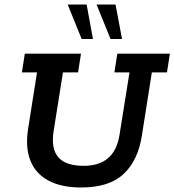

<svg xmlns="http://www.w3.org/2000/svg" viewBox="-20 -821 773 851"><path d="M340 10Q252 10 195 -20.5Q138 -51 115 -108.5Q92 -166 104 -246L144 -500H77L90 -583H339L326 -500H259L218 -242Q205 -163 238 -124.5Q271 -86 351 -86Q419 -86 459 -120Q499 -154 510 -225L554 -500H487L500 -583H733L720 -500H653L609 -221Q592 -110 528 -50Q464 10 340 10ZM470 -648 408 -801H492L521 -648ZM342 -648 280 -801H364L392 -648Z"/></svg>

Font: Rokkitt SemiBold
Style: Italic
Weight: 600
Italic angle: -9°
Designer: Vernon Adams
Foundry: Vernon Adams
Version: Version 3.103